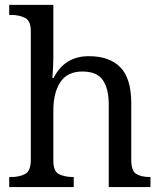

<svg xmlns="http://www.w3.org/2000/svg" viewBox="-20 -762 660 782"><path d="M17.6 0V-41H25.4Q58.6 -41 82 -53.2Q105.5 -65.4 105.5 -111.3V-634.8Q105.5 -677.7 81.5 -689.5Q57.6 -701.2 25.4 -701.2H17.6V-742.2H197.3V-527.3Q197.3 -509.8 196.3 -490.7Q195.3 -471.7 194.3 -458Q193.4 -444.3 193.4 -444.3H198.2Q243.2 -533.2 341.8 -533.2Q425.8 -533.2 470.2 -487.8Q514.6 -442.4 514.6 -341.8V-111.3Q514.6 -65.4 535.6 -53.2Q556.6 -41 589.8 -41H592.8V0H422.9V-336.9Q422.9 -400.4 398.9 -435.5Q375 -470.7 315.4 -470.7Q254.9 -470.7 226.1 -427.7Q197.3 -384.8 197.3 -312.5V-106.4Q197.3 -63.5 221.2 -52.2Q245.1 -41 277.3 -41H280.3V0Z"/></svg>

Font: Noto Serif Todhri
Style: Regular
Weight: 400
Designer: Mikhail Merkuryev
Version: Version 1.000; ttfautohint (v1.8.4.7-5d5b)